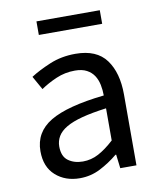

<svg xmlns="http://www.w3.org/2000/svg" viewBox="-78 -720 659 794"><g transform="rotate(-10 252.0 -323.0)"><path d="M194 12Q133 12 92.5 -24Q52 -60 52 -126Q52 -206 123 -248.5Q194 -291 350 -308Q350 -331 345.5 -353Q341 -375 330 -392Q319 -409 299.5 -419.5Q280 -430 250 -430Q208 -430 171 -414Q134 -398 105 -378L73 -435Q107 -457 156 -477.5Q205 -498 264 -498Q353 -498 393 -443.5Q433 -389 433 -298V0H365L358 -58H355Q320 -29 280 -8.5Q240 12 194 12ZM218 -54Q253 -54 284 -70.5Q315 -87 350 -119V-254Q289 -246 247.5 -235Q206 -224 180.5 -209Q155 -194 143.5 -174.5Q132 -155 132 -132Q132 -90 157 -72Q182 -54 218 -54ZM129 -601V-658H395V-601Z"/></g></svg>

Font: Processing Sans Pro
Style: Regular
Weight: 400
Designer: Paul D. Hunt
Foundry: Adobe Systems Incorporated
Version: Version 2.020;PS 2.000;hotconv 1.0.86;makeotf.lib2.5.63406